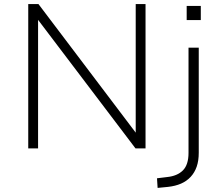

<svg xmlns="http://www.w3.org/2000/svg" viewBox="-20 -725 1080 938"><path d="M118 0V-705H168L643 -77V-705H691V0H642L166 -628V0ZM892 -627V-696H961V-627ZM750 193 747 146 796 140Q846 135 873.5 107.5Q901 80 901 22V-492H951V21Q951 60 941 89Q931 118 911.5 139Q892 160 864.5 172Q837 184 801 188Z"/></svg>

Font: Nunito Sans 7pt ExtraLight
Style: Regular
Weight: 250
Designer: Vernon Adams
Foundry: Vernon Adams
Version: Version 3.101;gftools[0.9.27]